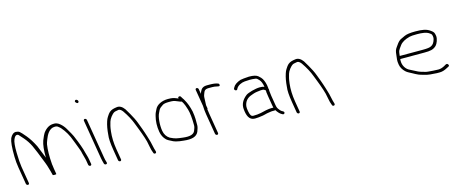

<svg xmlns="http://www.w3.org/2000/svg" viewBox="-40 -1248 4422 1844"><g transform="rotate(-15 2170.5 -326.5)"><path d="M699.5 -26C707.4 -26 713.3 -33.1 712 -41L704.1 -88C699 -119.1 690.6 -138.2 684.7 -163C675.6 -202.6 654.1 -262.3 620.1 -342.2C614.9 -354.4 599.3 -382.6 573.2 -427C560.6 -448.3 545 -467 526.4 -483C505.3 -501.4 482.8 -509.4 460.4 -507C421.6 -507 387.3 -486.5 357.4 -445.5C351.3 -437.1 340.8 -414.6 325.9 -378C312.1 -339.2 306.1 -283.8 307.9 -212C300.5 -227.9 263.9 -322.5 256.7 -339C232.9 -386.6 208 -426 182 -457.2C155.9 -488.4 138.3 -507.5 129.1 -514.5C120 -521.5 107.7 -525.3 92.4 -526C69.5 -526 50.4 -510.7 35.1 -480C22.2 -449.1 16.7 -388.3 18.5 -297.5C19.2 -261.2 22.5 -225 28.5 -189L56.8 -19C58.2 -11.1 66.4 -4 74.3 -4C82.3 -4 88.2 -11.1 86.8 -19L58.5 -189C53.3 -220.3 50 -267.7 48.7 -331.1C47.4 -394.5 51.8 -438 62 -461.5C72.2 -485 83.5 -496.3 96 -495.5C101.7 -495.2 106.6 -493.5 110.3 -490.5C114 -487.5 128 -471.9 152.2 -443.7C176.5 -415.5 196.4 -385.3 212 -353.1C227.5 -320.9 253.4 -257.9 289.5 -164C298 -142 304 -123.8 307.6 -109.3C313 -87.4 321 -68.2 324.1 -50C325.8 -44.7 327 -39.7 327.8 -35C328.2 -32.3 334.4 -31 346.4 -31C358.4 -31 364.2 -32.3 363.8 -35L363.6 -36H362.4C363.1 -36.7 363.4 -37.3 363.3 -38L354.3 -92C353.1 -99.3 351.8 -109 350.6 -121L348.3 -135C341.9 -214.3 342.8 -280 350.9 -332C352.3 -340.7 357.2 -356.1 365.9 -378.3C381.1 -417.5 409 -477 466.6 -477C484.6 -477 492.6 -474.2 505.1 -462C511.3 -458 517.4 -452.7 523.3 -446C558.5 -405.7 585.8 -357.7 605.5 -302C615.2 -274.8 623.9 -257.8 634.5 -226.5C644.6 -196.6 650.4 -188.3 655 -161L670.8 -102C672.4 -96.7 673.5 -92 674.1 -88L682 -41C683.3 -33.1 691.5 -26 699.5 -26Z M752.2 -460 817.2 -70C818.6 -61.3 820.5 -52.4 822.9 -43.2L830.7 -13C837 6.1 866.2 1.7 860 -17L857.3 -27C853.7 -37 850.3 -51.3 847.2 -70L782.2 -460C780.9 -467.9 772.7 -475 764.7 -475C756.8 -475 750.9 -467.9 752.2 -460ZM720 -669.7C714.1 -662.6 715 -655.7 722.8 -649C732.5 -638.3 740.6 -636.8 747 -644.5C759.7 -659.7 732.1 -684.2 720 -669.7Z M988 6C995.9 6 1001.8 -1.1 1000.5 -9L982.8 -115C972.2 -179.2 970.1 -238.9 976.6 -294.1C982.5 -343.9 986.8 -352.8 995.8 -385.9C1002.8 -411.5 1032.1 -451.7 1056.6 -465C1066.6 -470.5 1086.6 -470.9 1100.5 -475C1113.3 -475 1126.3 -466.3 1139.6 -449C1175.4 -397.4 1200.9 -349.3 1217.4 -304.7C1223.9 -287.2 1231.5 -267.7 1240.2 -246.2C1260.2 -196.5 1254.3 -206.7 1273.8 -153C1283.1 -127.6 1290.9 -95.6 1297.3 -57C1301.4 -32.3 1307.4 -10.7 1315.1 8C1318.5 28.3 1349.7 24.8 1343 2C1337.7 -15.8 1330 -40.7 1326.1 -64.2C1323.7 -78.9 1321.1 -90.1 1318.5 -97.7C1311.1 -119.4 1308.7 -135.4 1300 -160.2C1289.8 -189 1284.4 -212 1273.5 -239C1258.4 -276.4 1244.9 -321.1 1226.6 -355.5C1208.1 -390.5 1190.3 -424.4 1165.7 -463C1143.1 -494.3 1117.3 -508 1090.8 -504.4C1059.3 -500 1036.8 -495.7 1015.4 -477.4C1003.9 -465.8 996.9 -457 993.9 -451C990 -446.3 986.7 -441.3 983.9 -436C977.1 -422.9 971.2 -415.1 966.7 -398C954.4 -361.1 946.6 -318.1 943.2 -269C937.9 -237 941.1 -185.7 952.9 -115L970.5 -9C971.8 -1.1 980.1 6 988 6Z M1708.4 -394C1709.4 -392 1713.2 -385.6 1719.9 -374.8C1726.5 -364 1735.3 -340.8 1746.1 -305.1C1757 -269.5 1762.5 -215.6 1762.8 -143.5C1762.8 -129.8 1757.9 -112 1748 -90C1733.8 -59.8 1697 -48.9 1627.8 -57.5C1572.7 -64.3 1555.6 -65.5 1506 -90C1477 -108.2 1459.4 -135.8 1453.2 -172.7C1443 -234.3 1450.9 -312.9 1468.9 -346C1473.2 -354 1477.5 -363 1481.9 -373C1492.5 -391.2 1503.9 -397.1 1524.5 -411.5C1535.6 -419.2 1557.2 -423 1589.2 -423C1624.6 -423 1635.6 -422.2 1667.5 -408.5C1688 -399.5 1701.6 -394.7 1708.4 -394ZM1685.2 -431C1680.9 -433 1675.2 -435.3 1668.1 -438C1643.5 -447.2 1633.8 -453 1584.2 -453C1521.3 -453 1471.5 -424.3 1455.1 -390L1440.8 -361.5C1436.3 -352.5 1432.3 -340.3 1428.9 -325C1416.2 -276.8 1414.5 -225.4 1423.5 -171C1429.4 -135.8 1444.1 -106.8 1467.5 -84C1476.4 -75.4 1497.2 -63.3 1529.9 -47.8C1542.9 -41.7 1561.5 -36.4 1589.5 -32L1628 -27.5C1712.2 -17.6 1757.4 -33.4 1776.5 -75C1787.1 -101.1 1792.4 -121.6 1792.4 -136.5C1792.6 -180.6 1794.4 -213.5 1784.2 -275C1772.9 -325 1757.8 -366 1738.7 -398C1733.8 -406.2 1730.8 -413.8 1725.1 -420L1712.7 -440C1708.2 -449 1700.5 -451.4 1689.6 -447C1684.6 -445 1683.1 -439.7 1685.2 -431Z M1866.1 -468 1893.7 -302C1894.4 -274 1897.1 -245.3 1902 -216L1935.8 -13C1937.2 -5.1 1945.4 2 1953.3 2C1961.3 2 1967.2 -5.1 1965.8 -13L1932 -216C1929.9 -228.7 1928.3 -240.7 1927 -252L1925.9 -259C1928.8 -261.7 1929.8 -265.3 1929 -270L1924 -300C1923.8 -311.7 1924.4 -328 1925.9 -349C1927.6 -373.3 1925.4 -387.2 1932.7 -404C1944 -430 1944.2 -453 1990.6 -453H2025C2040.7 -453 2055.4 -451.3 2069.4 -447.8C2083.3 -444.3 2091.8 -443.3 2094.9 -445C2105.7 -450.9 2100.8 -469.8 2087.4 -472C2069.1 -479.3 2042.9 -483 2008.8 -483H1979.6C1952.7 -483 1933.4 -474.2 1921.5 -456.5C1911.3 -441.4 1910.3 -434.7 1904.2 -419L1896.1 -468C1894.7 -475.9 1886.5 -483 1878.6 -483C1870.6 -483 1864.7 -475.9 1866.1 -468Z M2344.8 -55C2366.8 -55 2392 -57.7 2425.3 -63L2447.3 -68C2463 -71.7 2473.7 -75.5 2490.8 -77C2504.7 -78.2 2509 -81 2520.3 -81H2545.3C2548 -81 2550.5 -82 2552.8 -84C2570.7 -57.2 2586.5 -40.2 2600.3 -33L2612.4 -26C2627.8 -17.6 2644.3 -40.5 2623.1 -52L2611 -59C2605.8 -61.7 2599.5 -67.8 2591.9 -77.5C2576.5 -97 2572.7 -102.8 2567.6 -133L2552 -227C2549.5 -241.9 2547.5 -264 2546.2 -276.5C2545.3 -286.1 2548.8 -288 2544.3 -297C2544.2 -301.7 2543.8 -306.3 2543 -311C2540 -344.5 2531 -374.5 2516 -401C2510.3 -411 2499.1 -423.2 2482.4 -437.5C2465.7 -451.8 2437.4 -459 2391.8 -459C2350.2 -456.5 2321.8 -453.5 2306 -450C2266.6 -436.1 2241.6 -418.4 2230.9 -397L2225.5 -387C2216.2 -371 2244.3 -354 2252.4 -370L2257.7 -380C2272.5 -405.4 2309.6 -422.3 2341.6 -425C2377.1 -427.6 2404.9 -430.1 2450.1 -423.5C2459.5 -421.9 2469.8 -414.4 2481 -401C2495.4 -386.6 2505.6 -361.6 2511.5 -326C2501.4 -330.7 2486.2 -333 2465.8 -333C2420.9 -333 2345.2 -310.8 2326 -295.9C2280.2 -260.4 2259.3 -219.5 2263.2 -173C2268.4 -109.9 2285.5 -55 2344.8 -55ZM2522 -227 2537.6 -133C2539 -125 2540.5 -117.7 2542.3 -111H2516.5C2508.4 -111 2502.2 -110.5 2497.4 -109.5C2473 -104.7 2465.3 -106.1 2434 -97L2412.1 -92C2387.5 -87.1 2364.7 -85 2337.8 -85C2326.5 -85 2317.9 -89.3 2312.2 -98C2301.6 -113.8 2291.8 -169.3 2294.7 -190.5C2300.5 -232 2322.1 -261 2359.8 -277.5C2367.9 -280.5 2378.3 -284.3 2390.9 -289C2415.5 -298.1 2439.5 -299.5 2468.1 -303H2488.3C2495.7 -303 2504.8 -298.3 2515.7 -289C2513.9 -283.7 2516 -263 2522 -227Z M2764 6C2771.9 6 2777.8 -1.1 2776.5 -9L2758.8 -115C2748.2 -179.2 2746.1 -238.9 2752.6 -294.1C2758.5 -343.9 2762.8 -352.8 2771.8 -385.9C2778.8 -411.5 2808.1 -451.7 2832.6 -465C2842.6 -470.5 2862.6 -470.9 2876.5 -475C2889.3 -475 2902.3 -466.3 2915.6 -449C2951.4 -397.4 2976.9 -349.3 2993.4 -304.7C2999.9 -287.2 3007.5 -267.7 3016.2 -246.2C3036.2 -196.5 3030.3 -206.7 3049.8 -153C3059.1 -127.6 3066.9 -95.6 3073.3 -57C3077.4 -32.3 3083.4 -10.7 3091.1 8C3094.5 28.3 3125.7 24.8 3119 2C3113.7 -15.8 3106 -40.7 3102.1 -64.2C3099.7 -78.9 3097.1 -90.1 3094.5 -97.7C3087.1 -119.4 3084.7 -135.4 3076 -160.2C3065.8 -189 3060.4 -212 3049.5 -239C3034.4 -276.4 3020.9 -321.1 3002.6 -355.5C2984.1 -390.5 2966.3 -424.4 2941.7 -463C2919.1 -494.3 2893.3 -508 2866.8 -504.4C2835.3 -500 2812.8 -495.7 2791.4 -477.4C2779.9 -465.8 2772.9 -457 2769.9 -451C2766 -446.3 2762.7 -441.3 2759.9 -436C2753.1 -422.9 2747.2 -415.1 2742.7 -398C2730.4 -361.1 2722.6 -318.1 2719.2 -269C2713.9 -237 2717.1 -185.7 2728.9 -115L2746.5 -9C2747.8 -1.1 2756.1 6 2764 6Z M3843 -276C3845.2 -294 3846 -310.8 3851.4 -325.8C3853.9 -333 3864.2 -348.4 3882 -372C3900.3 -398.4 3935.5 -417.8 3983.4 -430C3996.4 -433.3 4021.4 -435 4058.2 -435C4104.1 -435 4150.8 -430.6 4178.4 -409.5C4195.4 -396.5 4196.4 -397.7 4200.3 -374C4202 -364 4201.3 -354.3 4198.1 -345C4189.7 -315.5 4176.2 -296.5 4157.6 -288C4145 -280 4119 -276 4075 -276ZM3840 -246H4080C4139.8 -246 4169.6 -250.8 4199.9 -279.7C4216 -295 4235.7 -341.8 4230.4 -373.7C4224.8 -407.2 4220.3 -412.1 4195.9 -430.5C4158.7 -458.5 4116.1 -465 4047.1 -465C3996.9 -465 3961.1 -460 3939.7 -450.1C3923.8 -442.7 3908.1 -435.4 3892.7 -428.2C3869.6 -415.3 3851.3 -385.2 3837.5 -366C3821.5 -343.7 3817.3 -329.4 3813.8 -291.5C3810.1 -252.3 3804.4 -243.6 3811.9 -199C3816.6 -170.4 3831.2 -144.5 3855.6 -121.5C3874.9 -103.2 3897.3 -96.2 3918.1 -83.5C3934.6 -73.4 3949.9 -66.4 3969.4 -57.1C3988 -48.6 4026.1 -40.4 4046.6 -33.8C4057.3 -30.3 4090.4 -27.1 4145.8 -24H4174.6C4197.3 -24 4222.1 -31.3 4248.9 -46L4268.3 -56C4277 -60.8 4278.2 -67.6 4271.9 -76.5C4261.2 -91.4 4250.4 -84.5 4230.6 -72C4208.6 -60 4187.9 -54 4168.4 -54C4132.7 -54 4097.2 -57.9 4069 -60C4042.3 -62 4041.4 -66.1 4009.2 -73.9C3990.1 -78.5 3962.1 -90.3 3928.8 -109.5C3920.6 -114.5 3912.6 -118.7 3904.7 -122C3870.6 -136.4 3847 -168.2 3840.4 -207.5C3837.3 -226.7 3839.6 -233.5 3840 -246Z"/></g></svg>

Font: MewTooHand
Style: WideLta
Weight: 400
Designer: Mew Too, Robert Jablonski
Version: Version 0.77